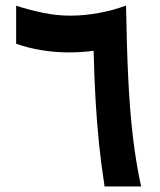

<svg xmlns="http://www.w3.org/2000/svg" viewBox="-20 -671 577 691"><path d="M356.4 0Q343.8 -81.1 336.2 -155.5Q328.6 -230 324 -310.1Q319.3 -390.1 316.9 -488.3Q296.4 -485.4 273.7 -483.9Q251 -482.4 226.6 -482.4Q179.2 -482.4 130.4 -490.2Q81.5 -498 38.1 -513.7V-650.4Q83.5 -635.7 133.5 -625.2Q183.6 -614.7 231.4 -614.7Q284.2 -614.7 335.7 -624.3Q387.2 -633.8 433.6 -650.9Q436 -500.5 441.7 -386.2Q447.3 -272 458.3 -179Q469.2 -85.9 487.8 0Z"/></svg>

Font: Vazir
Style: Bold
Weight: 700
Designer: Saber Rastikerdar
Foundry: Saber Rastikerdar
Version: Version 30.0.0